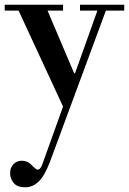

<svg xmlns="http://www.w3.org/2000/svg" viewBox="-31 -470 548 816"><path d="M-11 -425V-450H237V-425H171L284 -159H288L383 -425H309V-450H497V-425H419L182 216Q158 279 132.5 302.5Q107 326 76 326Q42 326 27 307.5Q12 289 12 266Q12 242 26.5 227.5Q41 213 63 213Q86 213 104 232Q122 251 129 251Q141 251 149 228L237 -17L48 -425Z"/></svg>

Font: Libre Bodoni
Style: Regular
Weight: 400
Designer: Pablo Impallari, Rodrigo Fuenzalida
Foundry: Pablo Impallari, Rodrigo Fuenzalida
Version: Version 1.001